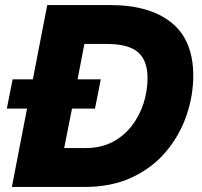

<svg xmlns="http://www.w3.org/2000/svg" viewBox="-20 -740 799 760"><path d="M27 0 87 -310H7L30 -426H110L167 -720H416Q572 -720 658.5 -650.5Q745 -581 745 -440Q745 -362 718.5 -284Q692 -206 638.5 -141.5Q585 -77 504 -38.5Q423 0 314 0ZM356 -310H265L234 -154H319Q379 -154 424.5 -177.5Q470 -201 501 -241Q532 -281 548 -330.5Q564 -380 564 -431Q564 -501 526 -533.5Q488 -566 402 -566H314L287 -426H379Z"/></svg>

Font: Kufam
Style: Bold Italic
Weight: 700
Italic angle: -11°
Designer: Artur Schmal
Foundry: Original Type
Version: Version 1.301; ttfautohint (v1.8.3)